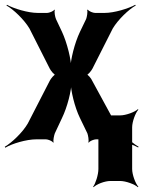

<svg xmlns="http://www.w3.org/2000/svg" viewBox="-61 -582 599 802"><path d="M198 -449 173 -502C169 -511 165 -533 168 -540L166 -542C163 -535 144 -528 136 -528H97C56 -528 -3 -546 -32 -562L-34 -559C-5 -543 40 -500 62 -463L147 -295C151 -287 166 -268 173 -268V-272C166 -272 151 -253 147 -245L55 -66C33 -28 -13 15 -41 31L-39 35C-11 18 49 0 91 0H131C139 0 158 7 161 14L163 12C160 5 165 -17 168 -25L198 -89C220 -134 238 -204 238 -243H234C234 -204 251 -134 273 -89L304 -25C307 -17 311 5 308 12L310 14C313 7 332 0 340 0H385C428 0 487 18 516 34L518 31C489 15 444 -28 422 -65L324 -245C321 -253 306 -272 299 -272V-268C306 -268 321 -287 325 -295L410 -463C432 -500 477 -543 506 -559L504 -562C475 -546 416 -528 376 -528H336C328 -528 309 -535 306 -542L303 -540C306 -533 302 -511 299 -503L273 -449C251 -403 233 -332 233 -293H237C237 -332 219 -404 198 -449ZM491 124V-50C491 -74 505 -111 517 -124L515 -126C502 -114 465 -100 441 -100H400C376 -100 341 -114 330 -126L328 -124C338 -111 350 -74 350 -50V124C350 148 338 185 328 198L330 200C341 188 376 174 400 174H441C465 174 502 188 515 200L517 198C505 185 491 148 491 124Z"/></svg>

Font: Asimov
Style: EdgeNar
Weight: 500
Designer: Google
Version: Version 2.000980: 2014